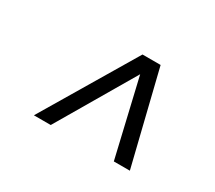

<svg xmlns="http://www.w3.org/2000/svg" viewBox="-84 -842 788 704"><g transform="rotate(30 310.0 -490.0)"><path d="M111.8 -293.9 345.2 -686H421.9L518.1 -293.9H450.2L374 -619.1L183.1 -293.9Z"/></g></svg>

Font: Archivo Light
Style: Italic
Weight: 300
Italic angle: -10°
Designer: Hector Gatti
Foundry: Omnibus-Type
Version: Version 2.001